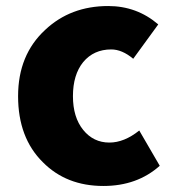

<svg xmlns="http://www.w3.org/2000/svg" viewBox="-20 -603 577 637"><path d="M122 -65Q40 -146 40 -284Q40 -421 130 -504Q214 -583 339 -583Q434 -583 505 -522L422 -408Q385 -439 349 -439Q291 -439 256 -397Q222 -355 222 -284Q222 -214 256 -172Q290 -130 343 -130Q392 -130 442 -170L510 -53Q435 14 323 14Q200 14 122 -65Z"/></svg>

Font: KaiGen Gothic SC Heavy
Style: Bold
Weight: 900
Designer: Ryoko NISHIZUKA Ë•øÂ°öÊ∂ºÂ≠ê (kana & ideographs); Paul D. Hunt (Latin, Greek & Cyrillic); Wenlong ZHANG Âº†ÊñáÈæô (bopom
Version: Version 1.001 October 10, 2014